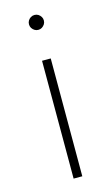

<svg xmlns="http://www.w3.org/2000/svg" viewBox="-92 -585 365 623"><g transform="rotate(-15 90.5 -273.0)"><path d="M75.7 0V-395.8H104.9V0ZM90.3 -495.8Q83.3 -495.8 77.8 -499.3Q72.2 -502.8 68.7 -508.3Q65.3 -513.9 65.3 -520.8Q65.3 -527.8 68.7 -533.3Q72.2 -538.9 77.8 -542.4Q83.3 -545.8 90.3 -545.8Q97.2 -545.8 102.8 -542.4Q108.3 -538.9 111.8 -533.3Q115.3 -527.8 115.3 -520.8Q115.3 -513.9 111.8 -508.3Q108.3 -502.8 102.8 -499.3Q97.2 -495.8 90.3 -495.8Z"/></g></svg>

Font: Afacad Flux Thin
Style: Regular
Weight: 250
Designer: Kristian Moeller
Foundry: Dicotype
Version: Version 1.100